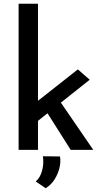

<svg xmlns="http://www.w3.org/2000/svg" viewBox="-20 -797 548 1021"><path d="M79 0V-777H182V0ZM284 -280 476 0H356L216 -221ZM150 -129 140 -228 394 -428 457 -373ZM223 204 170 168Q194 148 204 109.5Q214 71 208 34L299 35Q304 62 296.5 94.5Q289 127 270.5 156.5Q252 186 223 204Z"/></svg>

Font: Josefin Sans Medium
Style: Regular
Weight: 500
Designer: Santiago Orozco
Foundry: Typemade
Version: Version 2.001